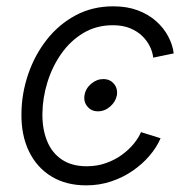

<svg xmlns="http://www.w3.org/2000/svg" viewBox="-20 -568 590 599"><path d="M285.6 -220.7Q265.1 -220.7 252.7 -235.6Q240.2 -250.5 243.7 -271Q247.1 -292 264.4 -306.6Q281.7 -321.3 302.2 -321.3Q323.2 -321.3 335.4 -306.6Q347.7 -292 344.7 -271Q340.8 -250.5 323.7 -235.6Q306.6 -220.7 285.6 -220.7ZM249 10.3Q186 10.3 140.4 -17.6Q94.7 -45.4 70.3 -95.9Q45.9 -146.5 46.9 -213.4Q47.4 -276.4 67.9 -336.4Q88.4 -396.5 126 -444.3Q163.6 -492.2 216.1 -520.3Q268.6 -548.3 333.5 -548.3Q376 -548.3 409.4 -535.9Q442.9 -523.4 466.8 -502.2Q490.7 -481 504.6 -454.8Q518.6 -428.7 522 -401.4L458 -388.2Q456.1 -405.8 447.5 -423.3Q439 -440.9 423.6 -455.8Q408.2 -470.7 385.5 -480Q362.8 -489.3 332 -489.3Q280.8 -489.3 240.2 -465.1Q199.7 -440.9 171.4 -400.6Q143.1 -360.4 127.9 -311.3Q112.8 -262.2 112.3 -212.9Q111.8 -165 127 -127.9Q142.1 -90.8 173.1 -70.1Q204.1 -49.3 250.5 -49.3Q282.7 -49.3 310.3 -59.1Q337.9 -68.8 359.9 -84.7Q381.8 -100.6 397.2 -119.4Q412.6 -138.2 419.9 -155.8L481 -136.7Q469.2 -108.9 447 -82.8Q424.8 -56.6 394.5 -35.6Q364.3 -14.6 327.4 -2.2Q290.5 10.3 249 10.3Z"/></svg>

Font: Inter 17pt Light
Style: Italic
Weight: 300
Italic angle: -9.3988°
Version: Version 4.001;git-66647c0bb